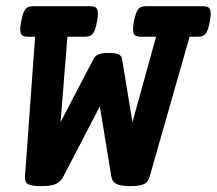

<svg xmlns="http://www.w3.org/2000/svg" viewBox="-20 -600 711 630"><path d="M71.3 -479.5Q63 -479.5 57.6 -481.4Q52.2 -483.4 49.3 -488.8Q46.4 -494.1 46.4 -503.9Q46.4 -513.7 49.3 -529.3Q52.2 -544.9 55.7 -554.7Q59.1 -564.5 63.7 -570.1Q68.4 -575.7 74.5 -577.6Q80.6 -579.6 88.9 -579.6H276.4Q284.7 -579.6 290 -577.6Q295.4 -575.7 298.3 -570.1Q301.3 -564.5 301.3 -554.7Q301.3 -544.9 298.3 -529.3Q295.4 -513.7 292 -503.9Q288.6 -494.1 283.9 -488.8Q279.3 -483.4 273.2 -481.4Q267.1 -479.5 258.8 -479.5H201.2L178.7 -199.2L285.2 -403.3Q287.6 -408.2 291 -412.4Q294.4 -416.5 300 -419.7Q305.7 -422.9 314 -424.6Q322.3 -426.3 335 -426.3Q360.4 -426.3 369.6 -421.4Q378.9 -416.5 380.4 -406.7L414.6 -199.2L492.2 -479.5H441.4Q433.1 -479.5 427.7 -481.4Q422.4 -483.4 419.4 -488.8Q416.5 -494.1 416.5 -503.9Q416.5 -513.7 419.4 -529.3Q422.4 -544.9 425.8 -554.7Q429.2 -564.5 433.8 -570.1Q438.5 -575.7 444.6 -577.6Q450.7 -579.6 459 -579.6H646.5Q654.8 -579.6 660.2 -577.6Q665.5 -575.7 668.5 -570.1Q671.4 -564.5 671.4 -554.7Q671.4 -544.9 668.5 -529.3Q665.5 -513.7 662.1 -503.9Q658.7 -494.1 654.1 -488.8Q649.4 -483.4 643.3 -481.4Q637.2 -479.5 628.9 -479.5H602.1L471.2 -21Q468.8 -12.2 464.6 -6.1Q460.4 0 453.1 3.7Q445.8 7.3 434.6 9Q423.3 10.7 406.7 10.7Q390.1 10.7 378.9 8.8Q367.7 6.8 360.8 2.9Q354 -1 350.3 -6.8Q346.7 -12.7 345.2 -21L307.6 -251L188 -21Q183.6 -12.7 177.7 -6.6Q171.9 -0.5 163.6 3.4Q155.3 7.3 143.3 9Q131.3 10.7 114.7 10.7Q98.1 10.7 87.6 9Q77.1 7.3 71.3 3.7Q65.4 0 63.5 -6.1Q61.5 -12.2 62 -21L95.2 -479.5Z"/></svg>

Font: Courier Prime
Style: Bold Italic
Weight: 700
Monospace: yes
Designer: Alan Dague-Greene
Foundry: Quote-Unquote Apps
Version: Version 1.202